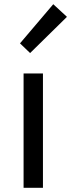

<svg xmlns="http://www.w3.org/2000/svg" viewBox="-20 -892 338 912"><path d="M92 0V-543H184V0ZM123 -640 75 -686 233 -872 298 -812Z"/></svg>

Font: Noto Sans KR
Style: Regular
Weight: 400
Designer: Ryoko NISHIZUKA  (kana, bopomofo & ideographs); Paul D. Hunt (Latin, Greek & Cyrillic); Sandoll Communications , Soo-you
Foundry: Adobe
Version: Version 2.004-H2;hotconv 1.0.118;makeotfexe 2.5.65603